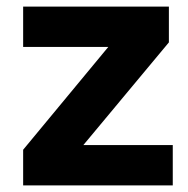

<svg xmlns="http://www.w3.org/2000/svg" viewBox="-20 -559 567 579"><path d="M501 0V-121.6H231.4L489.3 -431.2V-539.1H49.8V-417.5H306.6L49.8 -107.4V0Z"/></svg>

Font: Winston ExtraBold
Style: Regular
Weight: 800
Designer: Vernon Adams, Kim Jin-seong, David Berlow, Cristiano Sobral
Foundry: The Winston Project Authors
Version: Version 3.004